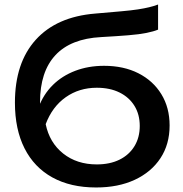

<svg xmlns="http://www.w3.org/2000/svg" viewBox="-20 -815 809 849"><path d="M405 14Q292 14 211.5 -30.5Q131 -75 88.5 -159Q46 -243 46 -361Q46 -537 138 -639Q230 -741 401 -755Q470 -761 515.5 -765Q561 -769 590 -773.5Q619 -778 639.5 -783Q660 -788 679 -795V-684Q660 -676 628 -669.5Q596 -663 547 -659Q498 -655 427 -651Q293 -644 225 -571Q157 -498 157 -363V-331L150 -339Q172 -398 213.5 -439Q255 -480 313 -502Q371 -524 440 -524Q527 -524 592 -491Q657 -458 693.5 -398.5Q730 -339 730 -260Q730 -177 689.5 -115.5Q649 -54 576 -20Q503 14 405 14ZM408 -88Q466 -88 508.5 -109Q551 -130 574.5 -168.5Q598 -207 598 -258Q598 -309 574.5 -347Q551 -385 508.5 -406Q466 -427 408 -427Q330 -427 270.5 -385Q211 -343 182 -266Q199 -184 259.5 -136Q320 -88 408 -88Z"/></svg>

Font: Unbounded
Style: Regular
Weight: 400
Designer: Luke Prowse, Jean-Baptiste Morizot, Fátima Lázaro, Florian Runge
Foundry: NaN
Version: Version 1.701;gftools[0.9.28.dev5+ged2979d]